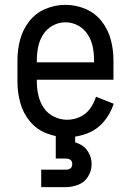

<svg xmlns="http://www.w3.org/2000/svg" viewBox="-20 -558 540 792"><path d="M150 214V142H250Q278 142 278 119Q278 96 250 96H210V0H290V29Q297 31 303 34Q329 44 343.5 68Q358 92 358 119Q358 146 343.5 170Q329 194 303 204Q277 214 250 214ZM257 8Q213 8 172 -8Q131 -24 103 -58Q75 -92 63.5 -134.5Q52 -177 52 -220V-310Q52 -353 63 -394.5Q74 -436 100.5 -470Q127 -504 167 -521Q207 -538 250 -538Q293 -538 333 -521Q373 -504 399.5 -470Q426 -436 437 -394.5Q448 -353 448 -310V-229H132V-220Q132 -192 138.5 -164Q145 -136 161 -112.5Q177 -89 203 -76.5Q229 -64 257 -64Q284 -64 309.5 -75.5Q335 -87 351.5 -110Q368 -133 376 -159L449 -130Q436 -89 408 -56Q380 -23 339.5 -7.5Q299 8 257 8ZM132 -301H368V-310Q368 -338 362.5 -365Q357 -392 342 -415.5Q327 -439 302.5 -452.5Q278 -466 250 -466Q222 -466 197.5 -452.5Q173 -439 158 -415.5Q143 -392 137.5 -365Q132 -338 132 -310Z"/></svg>

Font: Iosevka SS01
Style: Regular
Weight: 400
Monospace: yes
Designer: Belleve Invis
Foundry: Belleve Invis
Version: 2.3.3; ttfautohint (v1.8.3)